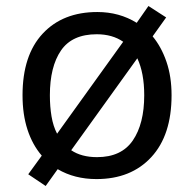

<svg xmlns="http://www.w3.org/2000/svg" viewBox="-20 -586 645 639"><path d="M551 -269Q551 -136 483.5 -63Q416 10 301 10Q228 10 172 -23L132 33L74 -6L119 -68Q88 -104 71.5 -154.5Q55 -205 55 -269Q55 -402 122 -474Q189 -546 304 -546Q377 -546 435 -510L474 -566L533 -528L488 -465Q517 -430 534 -380.5Q551 -331 551 -269ZM146 -269Q146 -231 151.5 -198.5Q157 -166 170 -141L390 -447Q354 -472 302 -472Q220 -472 183 -418Q146 -364 146 -269ZM460 -269Q460 -343 437 -392L217 -86Q251 -63 303 -63Q384 -63 422 -118.5Q460 -174 460 -269Z"/></svg>

Font: Noto Sans Indic Siyaq Numbers
Style: Regular
Weight: 400
Designer: Monotype Design Team
Foundry: Monotype Imaging Inc.
Version: Version 2.002; ttfautohint (v1.8.4.7-5d5b)